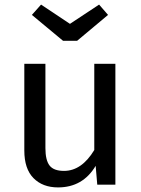

<svg xmlns="http://www.w3.org/2000/svg" viewBox="-20 -805 615 837"><path d="M233 12Q166 12 126 -28.5Q86 -69 86 -149V-527H178V-159Q178 -107 196 -83.5Q214 -60 259 -60Q336 -60 391 -151V-527H483V0H404L397 -82Q341 12 233 12ZM316 -627H255L119 -740L159 -785L285 -701L412 -785L451 -740Z"/></svg>

Font: Trujillo
Style: Regular
Weight: 400
Designer: Fira Sans original fonts by bBox Type GmbH, Carrois Corporate GbR, & Edenspiekermann AG / Changes by Cristiano Sobral
Foundry: Fira Sans original fonts by bBox Type GmbH, Carrois Corporate GbR, & Edenspiekermann AG / Changes by Cristiano Sobral
Version: Version 4.301;October 17, 2021;FontCreator 14.0.0.2814 64-bi